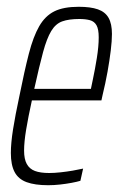

<svg xmlns="http://www.w3.org/2000/svg" viewBox="-20 -538 357 566"><path d="M122 8Q83 8 58.5 -1Q34 -10 23 -31Q12 -52 12 -87Q12 -116 18.5 -157Q25 -198 37 -254Q52 -329 65 -379.5Q78 -430 95.5 -460.5Q113 -491 140 -504.5Q167 -518 212 -518Q247 -518 268.5 -510.5Q290 -503 300 -485.5Q310 -468 310 -438Q310 -418 306.5 -389Q303 -360 297 -326.5Q291 -293 282 -256L279 -242H74Q63 -192 57 -155.5Q51 -119 51 -94Q51 -69 59 -54.5Q67 -40 83 -34Q99 -28 125 -28Q140 -28 158.5 -30Q177 -32 194.5 -35Q212 -38 225 -41L217 -5Q207 -2 191 1Q175 4 157 6Q139 8 122 8ZM81 -276H248L254 -305Q260 -333 265.5 -367Q271 -401 271 -428Q271 -452 264.5 -463.5Q258 -475 245 -478.5Q232 -482 214 -482Q183 -482 163.5 -475Q144 -468 131 -446.5Q118 -425 107 -384.5Q96 -344 81 -276Z"/></svg>

Font: Saira UltraCondensed ExtraLight
Style: Italic
Weight: 250
Width: 1
Italic angle: -12°
Designer: Hector Gatti with collaboration of the Omnibus-Type team
Foundry: Omnibus-Type
Version: Version 1.101